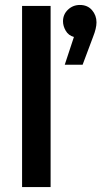

<svg xmlns="http://www.w3.org/2000/svg" viewBox="-20 -754 409 774"><path d="M69 0V-730H184V0ZM241 -493 278 -605Q256 -611 245 -630Q234 -649 234 -668Q234 -696 254 -715Q274 -734 302 -734Q333 -734 351 -713Q369 -692 369 -664Q369 -640 355 -605L313 -493Z"/></svg>

Font: MuseoModerno Thin Medium
Style: Regular
Weight: 500
Version: Version 1.003